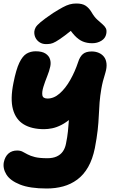

<svg xmlns="http://www.w3.org/2000/svg" viewBox="-22 -816 665 1097"><path d="M245 261Q149 261 92.5 238.5Q36 216 14.5 181Q-7 146 0 110Q7 78 26.5 61Q46 44 76 44Q94 44 106.5 50.5Q119 57 135.5 66Q152 75 178 81.5Q204 88 249 88Q280 88 302 78Q324 68 337 49.5Q350 31 355 5Q363 -34 366 -64.5Q369 -95 371 -122Q373 -149 375.5 -177.5Q378 -206 385 -240L443 -205Q414 -166 385 -141Q356 -116 328.5 -102Q301 -88 276 -83Q251 -78 230 -78Q159 -78 113.5 -105.5Q68 -133 52 -191.5Q36 -250 55 -343Q70 -419 88.5 -457.5Q107 -496 130 -509.5Q153 -523 182 -523Q218 -523 238 -510Q258 -497 264 -477Q270 -457 265 -435Q260 -411 247.5 -380Q235 -349 226 -320Q217 -291 220 -272Q223 -253 250 -253Q286 -253 319 -282Q352 -311 379 -358.5Q406 -406 424 -460Q434 -492 451.5 -507Q469 -522 502 -522Q524 -522 542.5 -514Q561 -506 572.5 -491Q584 -476 586.5 -453Q589 -430 580 -400Q564 -350 557 -309Q550 -268 547 -231Q544 -194 542.5 -155.5Q541 -117 536 -72Q531 -27 520 30Q507 94 481.5 138.5Q456 183 419.5 210Q383 237 339 249Q295 261 245 261ZM241 -564Q221 -564 205.5 -573.5Q190 -583 181.5 -599Q173 -615 174 -635Q175 -647 181.5 -659Q188 -671 210.5 -690Q233 -709 282 -742Q314 -762 336 -774Q358 -786 376 -791Q394 -796 414 -796Q448 -796 467 -783.5Q486 -771 500 -748Q516 -720 533 -704.5Q550 -689 563 -678Q576 -667 582.5 -655Q589 -643 585 -622Q580 -597 557 -583Q534 -569 505 -569Q475 -569 451 -579Q427 -589 404.5 -613Q382 -637 356 -679L428 -677Q378 -635 347 -612Q316 -589 297.5 -578.5Q279 -568 266.5 -566Q254 -564 241 -564Z"/></svg>

Font: Shantell Sans ExtraBold
Style: Italic
Weight: 800
Italic angle: -11°
Designer: Stephen Nixon, Anya Danilova, Shantell Martin
Foundry: Arrow Type
Version: Version 1.011;[c5ecc13dd]